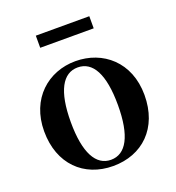

<svg xmlns="http://www.w3.org/2000/svg" viewBox="-137 -852 896 978"><g transform="rotate(-20 311.5 -363.5)"><path d="M311 16.2C468.7 16.2 583.4 -90.2 583.4 -269.8C583.4 -449.1 459 -551.9 311 -551.9C163.7 -551.9 39.6 -447.6 39.6 -269.8C39.6 -92.4 152.5 16.2 311 16.2ZM311 -17.5C230.3 -17.5 183.2 -100.3 183.2 -268.1C183.2 -436.6 230.3 -518 311 -518C392.2 -518 438.7 -436.6 438.7 -268.1C438.7 -100.3 392.2 -17.5 311 -17.5ZM166.4 -677.1H456.3V-742.8H166.4Z"/></g></svg>

Font: Source Han Serif TW VF
Style: Regular
Weight: 250
Designer: Ryoko NISHIZUKA 西塚涼子 (kana & ideographs); Frank Grießhammer (Latin, Greek & Cyrillic); Wenlong ZHANG 张文龙 (bopomofo); San
Foundry: Adobe
Version: Version 2.002;hotconv 1.1.0;makeotfexe 2.6.0